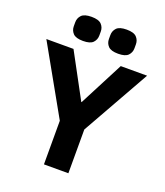

<svg xmlns="http://www.w3.org/2000/svg" viewBox="-162 -1021 973 1130"><g transform="rotate(20 324.5 -456.0)"><path d="M401 0H248V-273L9 -698H179L329 -420H331L475 -698H640L401 -274ZM215 -761Q170 -761 152.5 -779.5Q135 -798 135 -824V-849Q135 -875 152.5 -893.5Q170 -912 215 -912Q260 -912 277.5 -893.5Q295 -875 295 -849V-824Q295 -798 277.5 -779.5Q260 -761 215 -761ZM435 -761Q390 -761 372.5 -779.5Q355 -798 355 -824V-849Q355 -875 372.5 -893.5Q390 -912 435 -912Q480 -912 497.5 -893.5Q515 -875 515 -849V-824Q515 -798 497.5 -779.5Q480 -761 435 -761Z"/></g></svg>

Font: IBM Plex Sans Var
Style: Regular
Weight: 400
Designer: Mike Abbink, Paul van der Laan, Pieter van Rosmalen
Foundry: Bold Monday
Version: Version 3.000